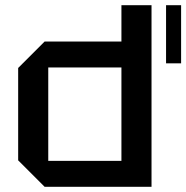

<svg xmlns="http://www.w3.org/2000/svg" viewBox="-20 -720 718 740"><path d="M564 -700V0H152L50 -102V-458L152 -560H448V-700ZM166 -100H448V-460H166ZM620 -476V-700H678V-476Z"/></svg>

Font: Tektur Medium
Style: Regular
Weight: 500
Designer: Adam Jagosz
Foundry: Adam Jagosz
Version: Version 1.005;gftools[0.9.30]